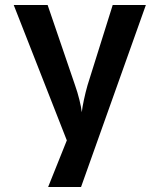

<svg xmlns="http://www.w3.org/2000/svg" viewBox="-20 -750 640 770"><path d="M173 0 248 -187 35 -730H171L281 -408Q291 -380 298.5 -349.5Q306 -319 308 -300Q310 -319 316.5 -349.5Q323 -380 331 -408L432 -730H565L305 0Z"/></svg>

Font: Pitagon Sans Mono
Style: Bold
Weight: 700
Monospace: yes
Designer: Travis Tran
Foundry: Pitagon
Version: Version 1.001; ttfautohint (v1.8.4.7-5d5b);gftools[0.9.26]